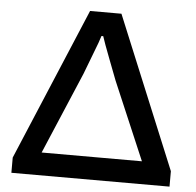

<svg xmlns="http://www.w3.org/2000/svg" viewBox="-53 -812 882 866"><g transform="rotate(5 388.0 -379.0)"><path d="M30 -69 320 -758H462L746 -70V0H30ZM612 -103 462 -455Q456 -471 426.5 -547.5Q397 -624 389 -650H381Q376 -631 349 -562Q322 -493 315 -473L158 -103Z"/></g></svg>

Font: Oakes Grotesk
Style: Bold
Weight: 600
Designer: Samuel Oakes
Foundry: Samuel Oakes
Version: Version 1.000;PS 001.000;hotconv 1.0.88;makeotf.lib2.5.64775